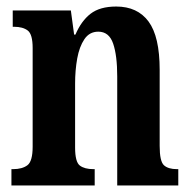

<svg xmlns="http://www.w3.org/2000/svg" viewBox="-20 -568 587 588"><path d="M15 0V-50H20Q48 -50 64 -62Q80 -74 80 -119V-421Q80 -463 65 -474.5Q50 -486 23 -486H19V-536H197L207 -462H211Q229 -504 257.5 -526Q286 -548 336 -548Q401 -548 435 -502Q469 -456 469 -354V-121Q469 -74 482 -62Q495 -50 522 -50H526V0H339V-334Q339 -398 326.5 -434.5Q314 -471 281 -471Q254 -471 238.5 -448Q223 -425 216.5 -389Q210 -353 210 -312V-116Q210 -72 224.5 -61Q239 -50 266 -50H270V0Z"/></svg>

Font: Noto Serif Hebrew ExtraCondensed
Style: Bold
Weight: 700
Width: 2
Designer: Monotype Design Team
Foundry: Monotype Imaging Inc.
Version: Version 2.004; ttfautohint (v1.8.4.7-5d5b)